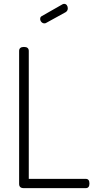

<svg xmlns="http://www.w3.org/2000/svg" viewBox="-20 -974 497 994"><path d="M79 -22V-710Q79 -731 104 -731Q129 -731 129 -710V-48H424Q443 -48 443 -24Q443 0 424 0H103Q79 0 79 -22ZM188 -876Q188 -887 197 -891L304 -952Q308 -954 312 -954Q321 -954 326 -947Q331 -940 331 -931Q331 -918 320 -911L220 -856Q216 -853 210 -853Q201 -853 194.5 -860Q188 -867 188 -876Z"/></svg>

Font: Terminal Dosis
Style: Light
Weight: 300
Designer: EdgarTolentino, PabloImpallari, IginoMarini
Foundry: EdgarTolentino, PabloImpallari, IginoMarini
Version: Version 1.006